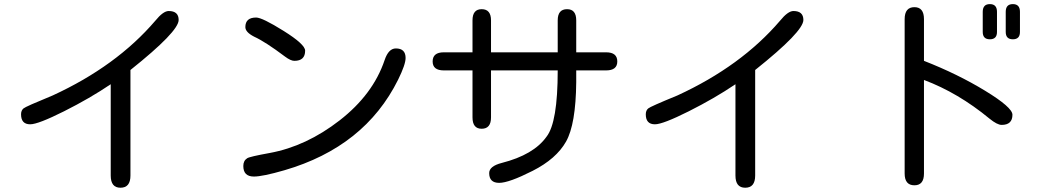

<svg xmlns="http://www.w3.org/2000/svg" viewBox="-20 -841 5040 922"><path d="M606.4 -504.9V2Q606.4 60.5 558.6 60.5Q511.7 60.5 511.7 2V-436.5Q412.1 -369.1 287.6 -306.6Q163.1 -244.1 125 -244.1Q81.1 -244.1 81.1 -292Q81.1 -310.5 92.8 -320.3Q102.5 -329.1 233.4 -382.8Q539.1 -523.4 725.6 -741.2Q763.7 -788.1 790 -788.1Q837.9 -788.1 837.9 -745.1Q837.9 -689.5 606.4 -504.9Z M1210 -756.8Q1239.3 -756.8 1342.3 -692.4Q1445.3 -627.9 1445.3 -597.7Q1445.3 -548.8 1393.6 -548.8Q1376 -548.8 1348.6 -569.3Q1253.9 -640.6 1200.2 -665Q1158.2 -686.5 1158.2 -710.9Q1158.2 -756.8 1210 -756.8ZM1880.9 -608.4Q1927.7 -608.4 1927.7 -562.5Q1927.7 -531.2 1891.6 -458Q1731.4 -135.7 1345.7 -23.4Q1241.2 6.8 1199.2 6.8Q1148.4 6.8 1148.4 -43.9Q1148.4 -69.3 1167 -81.1Q1178.7 -88.9 1275.4 -106.4Q1451.2 -138.7 1611.3 -263.2Q1771.5 -387.7 1827.1 -552.7Q1845.7 -608.4 1880.9 -608.4Z M2658.2 -589.8V-743.2Q2658.2 -796.9 2703.1 -796.9Q2747.1 -796.9 2747.1 -743.2V-589.8H2890.6Q2944.3 -589.8 2944.3 -545.9Q2944.3 -502.9 2890.6 -502.9H2747.1V-446.3Q2745.1 -244.1 2698.2 -161.1Q2651.4 -78.1 2537.6 -20.5Q2423.8 37.1 2377 37.1Q2329.1 37.1 2329.1 -9.8Q2329.1 -43 2389.6 -58.6Q2543 -97.7 2604.5 -184.6Q2658.2 -252.9 2658.2 -502.9H2337.9V-277.3Q2337.9 -222.7 2293 -222.7Q2249 -222.7 2249 -277.3V-502.9H2111.3Q2057.6 -502.9 2057.6 -545.9Q2057.6 -589.8 2111.3 -589.8H2249V-743.2Q2249 -796.9 2293 -796.9Q2337.9 -796.9 2337.9 -743.2V-589.8Z M3606.4 -504.9V2Q3606.4 60.5 3558.6 60.5Q3511.7 60.5 3511.7 2V-436.5Q3412.1 -369.1 3287.6 -306.6Q3163.1 -244.1 3125 -244.1Q3081.1 -244.1 3081.1 -292Q3081.1 -310.5 3092.8 -320.3Q3102.5 -329.1 3233.4 -382.8Q3539.1 -523.4 3725.6 -741.2Q3763.7 -788.1 3790 -788.1Q3837.9 -788.1 3837.9 -745.1Q3837.9 -689.5 3606.4 -504.9Z M4417 -548.8Q4579.1 -485.4 4710.4 -405.3Q4841.8 -325.2 4841.8 -290Q4841.8 -241.2 4790 -241.2Q4768.6 -241.2 4731.4 -271.5Q4581.1 -395.5 4417 -457V-7.8Q4417 48.8 4371.1 48.8Q4324.2 48.8 4324.2 -7.8V-749Q4324.2 -806.6 4371.1 -806.6Q4417 -806.6 4417 -749ZM4809.6 -784.2Q4809.6 -821.3 4843.8 -821.3Q4877.9 -821.3 4877.9 -784.2V-687.5Q4877.9 -652.3 4843.8 -652.3Q4809.6 -652.3 4809.6 -687.5ZM4699.2 -784.2Q4699.2 -821.3 4733.4 -821.3Q4767.6 -821.3 4767.6 -784.2V-687.5Q4767.6 -652.3 4733.4 -652.3Q4699.2 -652.3 4699.2 -687.5Z"/></svg>

Font: MotoyaLMaru
Style: W3 mono
Weight: 400
Version: Version 1.01